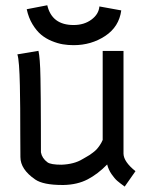

<svg xmlns="http://www.w3.org/2000/svg" viewBox="-20 -687 558 712"><path d="M252.9 -594.2Q292 -594.2 319.1 -614.3Q346.2 -634.3 348.6 -663.1L429.7 -648.4Q421.4 -587.4 369.9 -553.5Q318.4 -519.5 252.9 -519.5Q232.4 -519.5 213.1 -522.7Q193.8 -525.9 171.9 -534.9Q149.9 -543.9 132.6 -558.3Q115.2 -572.8 100.6 -596.9Q85.9 -621.1 79.1 -652.8L155.3 -667.5Q172.4 -594.2 252.9 -594.2ZM442.4 4.9Q424.8 -7.8 414.8 -16.4Q404.8 -24.9 393.6 -41.3Q382.3 -57.6 377.4 -77.1Q342.8 -41.5 304.7 -21.7Q266.6 -2 215.8 -1H211.4Q140.1 -1 110.4 -21.5Q55.7 -59.1 55.7 -104.5Q55.2 -133.8 55.2 -189Q55.2 -244.1 54.9 -284.7Q54.7 -325.2 53.7 -369.9Q52.7 -414.6 50.5 -444.1Q48.3 -473.6 44.4 -485.4L122.6 -498.5Q125.5 -485.8 127.4 -461.7Q129.4 -437.5 130.1 -395.8Q130.9 -354 131.1 -321.3Q131.3 -288.6 131.6 -223.4Q131.8 -158.2 131.8 -122.1Q135.7 -100.1 156.2 -85Q168.5 -76.2 208 -76.2Q255.4 -78.1 285.6 -96.7Q287.1 -97.7 297.4 -103.5Q307.6 -109.4 311.5 -111.8Q315.4 -114.3 324.5 -121.1Q333.5 -127.9 338.6 -133.5Q343.8 -139.2 350.1 -148.4Q356.4 -157.7 360.8 -168V-498H438V-116.7Q439 -86.9 482.4 -52.2Z"/></svg>

Font: FantasqueSansM Nerd Font
Style: Regular
Weight: 400
Monospace: yes
Designer: Jany Belluz
Version: Version 1.8.0 ; ttfautohint (v1.8.2);Nerd Fonts 3.4.0